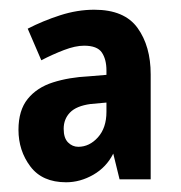

<svg xmlns="http://www.w3.org/2000/svg" viewBox="-20 -835 372 395"><path d="M174 -815Q236 -815 263 -777.5Q290 -740 290 -682V-466H226L213 -519Q199 -491 172 -475.5Q145 -460 116 -460Q67 -460 42.5 -492.5Q18 -525 18 -568Q18 -608 37 -631.5Q56 -655 89 -665.5Q122 -676 163 -678L199 -681V-690Q199 -713 189.5 -727Q180 -741 153 -741Q135 -741 111.5 -732Q88 -723 65 -711L37 -776Q68 -792 103.5 -803.5Q139 -815 174 -815ZM166 -621Q137 -617 124 -603.5Q111 -590 111 -570Q111 -551 120 -542Q129 -533 141 -533Q164 -533 181.5 -552.5Q199 -572 199 -605V-624Z"/></svg>

Font: Noto Sans Kannada UI ExtraCondensed
Style: Bold
Weight: 700
Width: 2
Designer: Jelle Bosma - Monotype Design Team
Foundry: Monotype Imaging Inc.
Version: Version 2.005; ttfautohint (v1.8.4.7-5d5b)